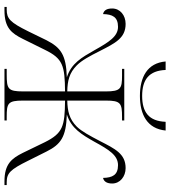

<svg xmlns="http://www.w3.org/2000/svg" viewBox="29 -790 761 859"><g transform="rotate(90 409.5 -360.5)"><path d="M409 -606C493 -606 556 -639 564 -721H525C522 -646 482 -616 409 -616C337 -616 296 -646 293 -721H255C262 -639 325 -606 409 -606ZM11 0H27C105 0 129 -32 154 -82L203 -181C242 -261 273 -270 389 -271V-84C389 -15 378 -10 312 -10H288V0H519V-10H503C442 -10 430 -15 430 -83V-271C545 -270 576 -261 616 -181L664 -82C689 -32 714 0 791 0H808V-10H796C755 -10 739 -25 699 -106L658 -188C626 -252 593 -276 492 -279C555 -299 582 -346 614 -402C650 -468 675 -508 719 -508C763 -508 775 -483 776 -441C794 -445 801 -461 801 -482C801 -517 770 -542 732 -542C668 -542 646 -495 611 -427C587 -381 568 -346 547 -324C513 -290 477 -282 430 -281V-454C430 -520 442 -526 503 -526H519V-536H288V-526H319C376 -526 389 -520 389 -453V-281C341 -282 306 -290 272 -324C250 -346 231 -381 208 -427C173 -495 151 -542 87 -542C48 -542 18 -517 18 -482C18 -461 24 -445 43 -441C44 -483 56 -508 100 -508C143 -508 168 -468 205 -402C237 -346 263 -299 326 -279C225 -276 193 -252 160 -188L120 -106C80 -25 63 -10 23 -10H11Z"/></g></svg>

Font: Noto Serif Display ExtraLight
Style: Regular
Weight: 200
Designer: Monotype Design Team
Foundry: Monotype Imaging Inc.
Version: Version 2.009